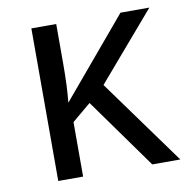

<svg xmlns="http://www.w3.org/2000/svg" viewBox="-66 -598 649 662"><g transform="rotate(-10 259.0 -267.0)"><path d="M397.9 -534.2H499L296.9 -298.8L513.2 0H415L238.8 -246.1L172.9 -190.9V0H85.9V-534.2H172.9V-396Q172.9 -314.9 167 -259.8Z"/></g></svg>

Font: WebKoruri
Style: Regular
Weight: 400
Foundry: lindwurm / mohemohe
Version: Version 1.00